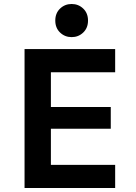

<svg xmlns="http://www.w3.org/2000/svg" viewBox="-20 -942 680 962"><path d="M235 -580V-406H535V-297H235V-116H557V0H103V-696H557V-580ZM257 -839Q257 -876 281 -899Q305 -922 339 -922Q373 -922 397 -899Q421 -876 421 -839Q421 -802 397 -779Q373 -756 339 -756Q305 -756 281 -779Q257 -802 257 -839Z"/></svg>

Font: AmikoBold
Style: Bold
Weight: 700
Designer: Pablo Impallari, Rodrigo Fuenzalida, Andres Torresi
Foundry: Impallari Type
Version: Version 1.000; ttfautohint (v1.3)